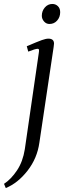

<svg xmlns="http://www.w3.org/2000/svg" viewBox="-46 -637 321 960"><path d="M-25.9 282.2Q9.8 258.8 39.1 214.8Q68.4 170.9 78.1 108.9L147.9 -372.1Q149.9 -383.3 148.9 -388.2Q147.9 -393.1 143.1 -393.1Q130.9 -393.1 95.2 -378.9L87.9 -405.8Q142.6 -429.2 163.1 -436.5Q183.6 -443.8 195.8 -443.8Q224.1 -443.8 224.1 -418.9Q224.1 -415.5 222.2 -401.9L150.9 76.2Q140.1 154.3 91.6 216.6Q43 278.8 -17.1 303.2ZM163.1 -558.1Q163.1 -582 178.2 -599.6Q193.4 -617.2 215.8 -617.2Q231.9 -617.2 243.4 -606.2Q254.9 -595.2 254.9 -576.2Q254.9 -551.3 239.7 -534.2Q224.6 -517.1 201.2 -517.1Q185.1 -517.1 174.1 -529.8Q163.1 -542.5 163.1 -558.1Z"/></svg>

Font: Dehuti Alt
Style: Italic
Weight: 400
Version: Version 1.2